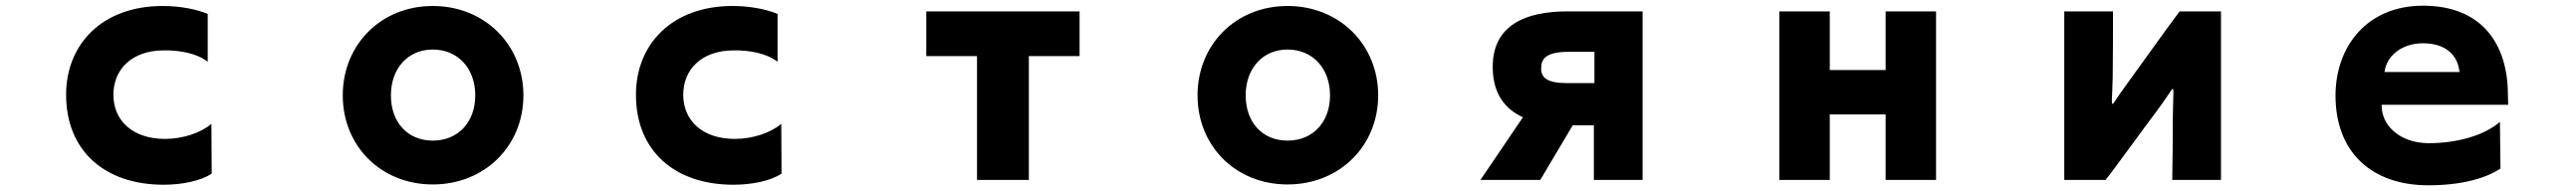

<svg xmlns="http://www.w3.org/2000/svg" viewBox="-20 -568 9040 671"><path d="M723 42 722 -133C685 -101 621 -80 559 -80C446 -80 378 -144 378 -235C378 -324 442 -390 553 -391C610 -392 671 -381 709 -351V-519C672 -535 613 -547 551 -547C340 -547 212 -414 212 -235C212 -39 347 81 554 81C618 81 684 68 723 42Z M1817 -233C1817 -411 1681 -547 1499 -547C1317 -547 1183 -411 1183 -233C1183 -55 1317 80 1499 80C1681 80 1817 -55 1817 -233ZM1648 -233C1648 -138 1587 -74 1499 -74C1411 -74 1352 -138 1352 -233C1352 -328 1412 -394 1499 -394C1587 -394 1648 -328 1648 -233Z M2723 42 2722 -133C2685 -101 2621 -80 2559 -80C2446 -80 2378 -144 2378 -235C2378 -324 2442 -390 2553 -391C2610 -392 2671 -381 2709 -351V-519C2672 -535 2613 -547 2551 -547C2340 -547 2212 -414 2212 -235C2212 -39 2347 81 2554 81C2618 81 2684 68 2723 42Z M3591 64V-371H3769V-528H3231V-371H3409V64Z M4817 -233C4817 -411 4681 -547 4499 -547C4317 -547 4183 -411 4183 -233C4183 -55 4317 80 4499 80C4681 80 4817 -55 4817 -233ZM4648 -233C4648 -138 4587 -74 4499 -74C4411 -74 4352 -138 4352 -233C4352 -328 4412 -394 4499 -394C4587 -394 4648 -328 4648 -233Z M5574 -128V64H5745V-528H5481C5336 -528 5219 -481 5219 -333C5219 -237 5264 -184 5325 -156L5176 64H5386L5500 -128ZM5487 -386H5576V-276H5481C5410 -276 5389 -295 5389 -327C5389 -360 5403 -386 5487 -386Z M6598 -166V64H6775V-528H6598V-322H6402V-528H6225V64H6402V-166Z M7604 64H7775V-528H7630C7598 -487 7481 -322 7445 -273C7429 -251 7414 -230 7401 -210C7395 -200 7392 -200 7392 -214C7392 -226 7395 -277 7395 -297C7396 -343 7396 -490 7396 -528H7225V64H7370C7398 30 7514 -132 7552 -181C7568 -203 7586 -229 7600 -250C7605 -258 7608 -260 7608 -243C7608 -226 7606 -175 7606 -153C7606 -107 7605 36 7604 64Z M8339 -200H8783C8783 -200 8782 -227 8782 -238C8781 -412 8692 -548 8484 -548C8288 -548 8177 -405 8177 -232C8177 -35 8302 83 8503 83C8612 83 8701 61 8756 24L8754 -140C8702 -94 8608 -65 8504 -65C8405 -65 8337 -126 8339 -200ZM8612 -315H8349C8355 -369 8407 -416 8484 -416C8567 -416 8607 -371 8612 -315Z"/></svg>

Font: LINE Seed JP_OTF ExtraBold
Style: Regular
Weight: 800
Designer: LY Corporation & Fontrix & Fontworks
Version: Version 1.013